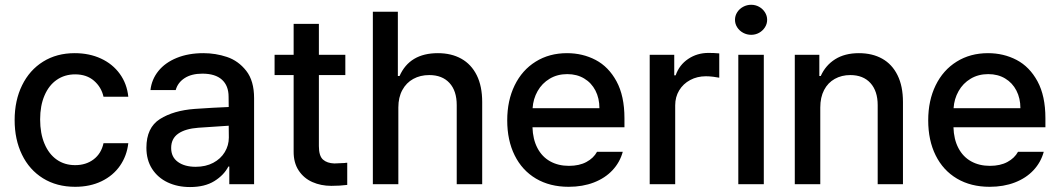

<svg xmlns="http://www.w3.org/2000/svg" viewBox="-20 -755 4345 787"><path d="M40 -262.7Q40 -343.3 70.6 -405.5Q101.1 -467.8 156.7 -502.4Q212.4 -537.1 286.1 -537.1Q346.2 -537.1 394 -514.9Q441.9 -492.7 471.2 -452.1Q500.5 -411.6 505.9 -358.4H404.3Q395.5 -397.9 365.2 -424.1Q335 -450.2 288.1 -450.2Q245.1 -450.2 212.6 -427.7Q180.2 -405.3 162.4 -363.5Q144.5 -321.8 144.5 -265.6Q144.5 -208 162.4 -165.8Q180.2 -123.5 212.4 -100.8Q244.6 -78.1 288.1 -78.1Q332.5 -78.1 363.8 -101.8Q395 -125.5 404.3 -168H505.9Q500 -116.2 471.9 -75.7Q443.8 -35.2 396.5 -12.2Q349.1 10.7 288.1 10.7Q212.4 10.7 156.2 -24.2Q100.1 -59.1 70.1 -121.1Q40 -183.1 40 -262.7Z M778.3 -308.6Q811.5 -311 850.8 -313.2Q890.1 -315.4 917.5 -316.4L917 -358.4Q917 -403.8 889.6 -428.5Q862.3 -453.1 809.6 -453.1Q765.1 -453.1 736.8 -434.8Q708.5 -416.5 700.2 -385.7H596.7Q601.6 -429.7 629.4 -464.1Q657.2 -498.5 704.8 -517.8Q752.4 -537.1 813.5 -537.1Q863.8 -537.1 910.4 -521.5Q957 -505.9 989.3 -464.8Q1021.5 -423.8 1021.5 -352.5V0H919.9V-72.3H916Q897.9 -37.1 858.6 -12.7Q819.3 11.7 758.8 11.7Q708 11.7 667.5 -7.3Q627 -26.4 603.5 -62.7Q580.1 -99.1 580.1 -149.4Q580.1 -231.9 635.7 -267.1Q691.4 -302.2 778.3 -308.6ZM782.2 -71.3Q823.2 -71.3 854 -87.6Q884.8 -104 901.4 -131.6Q918 -159.2 918 -191.4L917.5 -239.7L793 -231.4Q739.7 -227.5 710.7 -207.3Q681.6 -187 681.6 -148.4Q681.6 -111.3 709.2 -91.3Q736.8 -71.3 782.2 -71.3Z M1395.5 -447.3H1287.1V-156.2Q1287.1 -115.7 1304 -100.8Q1320.8 -85.9 1350.6 -85Q1364.3 -85 1393.6 -86.9Q1396.5 -87.9 1403.3 -87.9V2.9Q1374 6.8 1337.9 6.8Q1295.4 6.8 1260.3 -8.8Q1225.1 -24.4 1204.1 -56.4Q1183.1 -88.4 1183.6 -134.8V-447.3H1105.5V-530.3H1183.6V-657.2H1287.1V-530.3H1395.5Z M1612.8 0H1508.3V-707H1610.8V-443.4H1617.7Q1659.2 -537.1 1774.9 -537.1Q1830.1 -537.1 1870.8 -514.4Q1911.6 -491.7 1934.1 -446.8Q1956.5 -401.9 1956.5 -336.9V0H1852.1V-324.2Q1852.1 -382.8 1822.3 -415Q1792.5 -447.3 1739.7 -447.3Q1702.6 -447.3 1674.1 -431.6Q1645.5 -416 1629.2 -386Q1612.8 -356 1612.8 -314.5Z M2059.1 -261.7Q2059.1 -342.8 2089.6 -405.3Q2120.1 -467.8 2175.8 -502.4Q2231.4 -537.1 2304.2 -537.1Q2368.2 -537.1 2421.4 -509.3Q2474.6 -481.4 2507.1 -421.6Q2539.6 -361.8 2539.6 -270.5V-233.4H2162.6Q2164.1 -184.1 2182.9 -148.2Q2201.7 -112.3 2234.9 -93.8Q2268.1 -75.2 2312 -75.2Q2354.5 -75.2 2383.8 -91.1Q2413.1 -106.9 2427.2 -132.8H2532.7Q2521 -89.8 2490.7 -57.4Q2460.4 -24.9 2414.3 -7.1Q2368.2 10.7 2311 10.7Q2233.9 10.7 2177 -22.9Q2120.1 -56.6 2089.6 -118.2Q2059.1 -179.7 2059.1 -261.7ZM2437 -311.5Q2437 -352.1 2420.7 -383.8Q2404.3 -415.5 2374.5 -433.3Q2344.7 -451.2 2305.2 -451.2Q2264.6 -451.2 2233.2 -432.4Q2201.7 -413.6 2183.6 -381.6Q2165.5 -349.6 2163.1 -311.5Z M2643.1 -530.3H2743.7V-446.3H2749.5Q2764.2 -488.8 2800.8 -513.4Q2837.4 -538.1 2884.3 -538.1Q2906.7 -538.1 2928.2 -536.1V-436.5Q2919.4 -438.5 2903.6 -440.4Q2887.7 -442.4 2873.5 -442.4Q2837.9 -442.4 2809.1 -427Q2780.3 -411.6 2763.9 -384.5Q2747.6 -357.4 2747.6 -323.2V0H2643.1Z M3006.3 -530.3H3110.8V0H3006.3ZM2992.7 -673.8Q2992.7 -690.4 3001.7 -704.6Q3010.7 -718.8 3026.1 -727.1Q3041.5 -735.4 3059.1 -735.4Q3076.7 -735.4 3091.6 -727.1Q3106.4 -718.8 3115.5 -704.6Q3124.5 -690.4 3124.5 -673.8Q3124.5 -657.2 3115.5 -643.1Q3106.4 -628.9 3091.6 -620.6Q3076.7 -612.3 3059.1 -612.3Q3041.5 -612.3 3026.1 -620.6Q3010.7 -628.9 3001.7 -643.1Q2992.7 -657.2 2992.7 -673.8Z M3342.3 0H3237.8V-530.3H3338.4V-443.4H3344.2Q3363.8 -487.3 3403.3 -512.2Q3442.9 -537.1 3500.5 -537.1Q3555.7 -537.1 3596.2 -514.4Q3636.7 -491.7 3658.9 -446.8Q3681.2 -401.9 3681.2 -336.9V0H3577.6V-324.2Q3577.6 -381.8 3547.9 -414.6Q3518.1 -447.3 3465.3 -447.3Q3429.7 -447.3 3401.6 -431.6Q3373.5 -416 3357.9 -386Q3342.3 -356 3342.3 -314.5Z M3784.7 -261.7Q3784.7 -342.8 3815.2 -405.3Q3845.7 -467.8 3901.4 -502.4Q3957 -537.1 4029.8 -537.1Q4093.8 -537.1 4147 -509.3Q4200.2 -481.4 4232.7 -421.6Q4265.1 -361.8 4265.1 -270.5V-233.4H3888.2Q3889.6 -184.1 3908.4 -148.2Q3927.2 -112.3 3960.4 -93.8Q3993.7 -75.2 4037.6 -75.2Q4080.1 -75.2 4109.4 -91.1Q4138.7 -106.9 4152.8 -132.8H4258.3Q4246.6 -89.8 4216.3 -57.4Q4186 -24.9 4139.9 -7.1Q4093.8 10.7 4036.6 10.7Q3959.5 10.7 3902.6 -22.9Q3845.7 -56.6 3815.2 -118.2Q3784.7 -179.7 3784.7 -261.7ZM4162.6 -311.5Q4162.6 -352.1 4146.2 -383.8Q4129.9 -415.5 4100.1 -433.3Q4070.3 -451.2 4030.8 -451.2Q3990.2 -451.2 3958.7 -432.4Q3927.2 -413.6 3909.2 -381.6Q3891.1 -349.6 3888.7 -311.5Z"/></svg>

Font: Pretendard Std Medium
Style: Regular
Weight: 500
Designer: Base glyphs from Inter by Rasmus Andersson; Hangeul glyphs from Noto Sans CJK(Source Han Sans) by Jang Soo-young and Kan
Foundry: Kil Hyung-jin
Version: Version 1.309